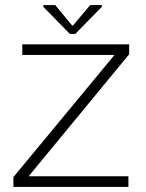

<svg xmlns="http://www.w3.org/2000/svg" viewBox="-20 -738 575 758"><path d="M33 0V-39L432 -521H68V-563H490V-524L93 -42H487V0ZM256 -604 151 -711V-718H198L265 -637H268L336 -718H382V-711L277 -604Z"/></svg>

Font: Darker Grotesque Light
Style: Regular
Weight: 400
Version: Version 1.000;gftools[0.9.28]